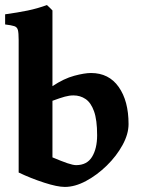

<svg xmlns="http://www.w3.org/2000/svg" viewBox="-21 -716 551 749"><path d="M480.5 -231.9Q480.5 -192.9 457 -150.1Q433.6 -107.4 395.8 -70.3Q357.9 -33.2 314.7 -10Q271.5 13.2 231.9 13.2Q202.6 13.2 151.4 -3.4Q100.1 -20 51.8 -43V-560.5Q51.8 -587.4 48.8 -598.9Q45.9 -610.4 34.7 -614Q23.4 -617.7 -1 -620.6V-660.2Q48.3 -667 86.4 -674.8Q124.5 -682.6 162.1 -696.3Q168 -690.9 173.3 -685.8Q178.7 -680.7 183.6 -675.3V-379.9Q228.5 -409.7 268.6 -420.4Q308.6 -431.2 334 -431.2Q403.8 -431.2 442.1 -376.7Q480.5 -322.3 480.5 -231.9ZM357.9 -188.5Q357.9 -248.5 345.7 -282.2Q333.5 -315.9 312.7 -329.8Q292 -343.8 265.6 -343.8Q249.5 -343.8 231.7 -338.9Q213.9 -334 183.6 -322.8V-102.1Q219.7 -86.9 241.9 -79.3Q264.2 -71.8 275.9 -71.8Q318.4 -71.8 338.1 -104.2Q357.9 -136.7 357.9 -188.5Z"/></svg>

Font: Dai Banna SIL
Style: Bold
Weight: 700
Designer: Victor Gaultney
Foundry: SIL International
Version: Version 4.000